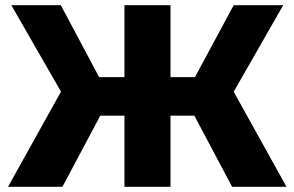

<svg xmlns="http://www.w3.org/2000/svg" viewBox="-20 -720 1135 740"><path d="M697 -334.7 850.1 -421.6 1084.2 0H874.6ZM245.6 -421.6 398.7 -334.7 220.6 0H10.9ZM23.6 -700H214.4L401.2 -349.2L236.1 -330.3ZM289 -422.6H512.4V-274.3H289ZM459.6 -700H637.1V0H459.6ZM584.2 -422.6H806.1V-274.3H584.2ZM691.8 -349.2 880.7 -700H1071.6L860 -330.3Z"/></svg>

Font: iiserrat Thin
Style: Regular
Weight: 100
Designer: Akira Ohta
Foundry: Akira Ohta
Version: Version 1.200;Glyphs 3.3.1 (3343)